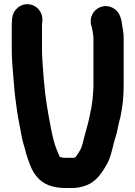

<svg xmlns="http://www.w3.org/2000/svg" viewBox="-20 -729 663 940"><path d="M66.4 -691C51.2 -678.1 42 -661.3 39.6 -641.3L38.5 -630C37.8 -620.2 37.5 -612.2 37.5 -605V-496C37.5 -429 42 -394.4 47.5 -327.1C50.7 -274.6 58.6 -220.3 64.6 -178.3C68.8 -147.3 78.9 -104 83.7 -73.9C89.4 -41.7 94 -26.4 102 -0.6L107.9 23.3C111.5 35.5 115.1 46.3 119.3 57.4C130.2 86.5 137.9 109.9 160.4 136C189.6 173.1 238.9 191.5 299 191.5H337C360 191.5 379.2 185.9 395.8 180.9C452.2 162.1 480.8 114.8 505.9 70.1C526.3 33 533.3 -23.8 546.7 -60.7C553.6 -79.5 559.5 -120.7 564.9 -138.3C571.4 -159.3 573 -178.1 577.3 -199.7C583.7 -238.2 585.5 -281.3 585.5 -323V-536C585.5 -552.7 584.7 -567.6 582.3 -581.2L579.4 -597.8C575.2 -634.5 567.5 -672 532.8 -690.1C491.6 -711.5 449.4 -692.6 432.2 -659.2C423.8 -643 421.2 -623.3 427 -603.5C428.4 -598.6 430.5 -594 430.5 -592C430.5 -586.3 432 -582.5 433.7 -575.7L435.6 -560.5C436.2 -555.4 436.8 -550.8 437.5 -546.1V-302.5C435.4 -276.5 434.6 -247.5 430.7 -224L426.7 -198.5C420.6 -173.5 414.1 -131.7 406.1 -107.8C398.8 -84.5 389.9 -45.9 383 -20.5C376.4 0.6 372.7 6.4 361.6 23.1C352.4 36.9 351.5 43.5 337 43.5H291.9C288.6 42.9 279.9 41 272.7 39.3C267.9 29.2 262.7 16.6 257.6 3.4C243.7 -31.4 238 -59.4 229.3 -101.5C214.2 -180 202 -248.9 194.5 -337.9C190.5 -404 185.5 -435.5 185.5 -496V-605C185.5 -607.6 185.7 -611.2 186.4 -616.7L187.5 -627.9C189.1 -647.9 183 -666.4 170.1 -682C145.1 -712.3 99 -718.6 66.4 -691Z"/></svg>

Font: Smoothie
Style: SeBd
Weight: 600
Foundry: Cannot Into Space Fonts
Version: Version 0.8